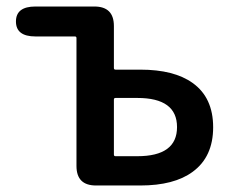

<svg xmlns="http://www.w3.org/2000/svg" viewBox="-20 -570 720 590"><path d="M275 0Q215 0 215 -60V-453Q215 -458 210 -458H89Q29 -458 29 -504Q29 -550 89 -550H270Q330 -550 330 -490V-361Q330 -356 335 -356H411Q515 -356 572 -315Q635 -270 635 -179Q635 -88 572 -42Q515 0 411 0ZM330 -95Q330 -90 335 -90H402Q524 -90 524 -179.5Q524 -269 402 -269H335Q330 -269 330 -264Z"/></svg>

Font: Resource Han Rounded CN Medium
Style: Regular
Weight: 500
Designer: Cyano Hao (round all glyphs); Ryoko NISHIZUKA 西塚涼子 (kana, bopomofo & ideographs); Paul D. Hunt (Latin, Greek & Cyrillic)
Foundry: Cyano Hao
Version: 0.990